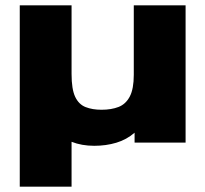

<svg xmlns="http://www.w3.org/2000/svg" viewBox="-20 -534 769 719"><path d="M54 165V-514H248V-257Q248 -200 261.5 -171.5Q275 -143 300.5 -133Q326 -123 360 -123Q397 -123 424 -133.5Q451 -144 466 -172.5Q481 -201 481 -254V-514H675V0H484V-37Q454 -11 415.5 0.5Q377 12 333 12Q286 12 248 -3V165Z"/></svg>

Font: Special Gothic Expanded One
Style: Regular
Weight: 400
Designer: Alistair McCready
Foundry: Monolith
Version: Version 1.010; ttfautohint (v1.8.4.7-5d5b)